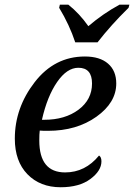

<svg xmlns="http://www.w3.org/2000/svg" viewBox="-20 -786 570 816"><path d="M400.9 -125Q411.1 -118.7 411.1 -100.1Q411.1 -60.1 364 -25.1Q316.9 9.8 237.8 9.8Q150.4 9.8 96.7 -45.4Q43 -100.6 43 -196.8Q43 -327.6 127.4 -436.8Q211.9 -545.9 340.8 -545.9Q404.3 -545.9 439.2 -515.6Q474.1 -485.4 474.1 -431.2Q474.1 -350.1 389.9 -290Q305.7 -230 184.1 -230H167Q158.2 -230 148.9 -231Q147 -217.3 147 -189Q147 -53.2 256.8 -53.2Q342.3 -53.2 400.9 -125ZM158.2 -276.9H168Q256.3 -276.9 313.7 -319.8Q371.1 -362.8 371.1 -431.2Q371.1 -498 313 -498Q264.6 -498 222.7 -437.3Q180.7 -376.5 158.2 -276.9ZM526.4 -752.9Q451.7 -679.7 394.5 -606H299.8Q275.4 -680.2 231.4 -752.9L234.4 -766.1H270.5Q316.9 -729.5 355.5 -674.8Q418.5 -728.5 487.8 -766.1H529.8Z"/></svg>

Font: Droid Serif
Style: Italic
Weight: 400
Italic angle: -12°
Designer: Monotype Design team
Foundry: Monotype Imaging Inc.
Version: Version 1.03